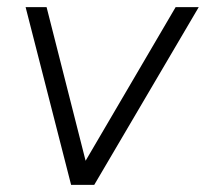

<svg xmlns="http://www.w3.org/2000/svg" viewBox="-20 -520 579 540"><path d="M474 -500H539L245 0H181ZM52 -500H111L238 0H180Z"/></svg>

Font: Oak Sans Light Italic
Style: Regular
Weight: 400
Italic angle: -9.5°
Foundry: Erik Kennedy, Walven
Version: Version 1.000;Glyphs 3.1.2 (3151)